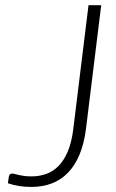

<svg xmlns="http://www.w3.org/2000/svg" viewBox="-20 -728 457 756"><path d="M318.5 -220.5Q311 -162 293 -119Q275 -76 247.5 -47.8Q220 -19.5 183.8 -5.8Q147.5 8 104 8Q77 8 54.8 4.5Q32.5 1 11 -6.5L15 -33.5Q16 -37.5 18.5 -41Q21 -44.5 28 -44.5Q33 -44.5 39 -42.8Q45 -41 53.8 -39Q62.5 -37 74.8 -35.2Q87 -33.5 104.5 -33.5Q134 -33.5 161 -42.8Q188 -52 209.8 -73.8Q231.5 -95.5 246.8 -131.2Q262 -167 268.5 -219.5L328.5 -707.5H378.5Z"/></svg>

Font: Lato Light
Style: Italic
Weight: 300
Italic angle: -7°
Designer: Lukasz Dziedzic
Foundry: Lukasz Dziedzic
Version: Version 1.104; Western+Polish opensource